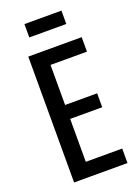

<svg xmlns="http://www.w3.org/2000/svg" viewBox="-154 -882 680 946"><g transform="rotate(-20 186.0 -408.5)"><path d="M64 0V-660H153V0ZM105 0V-76H344V0ZM105 -301V-374H321V-301ZM105 -584V-660H344V-584ZM101 -747V-817H295V-747Z"/></g></svg>

Font: Bricolage Grotesque 24pt Condensed
Style: Regular
Weight: 400
Width: 3
Designer: Mathieu Triay
Foundry: Atelier Triay
Version: Version 1.001;gftools[0.9.33.dev8+g029e19f]